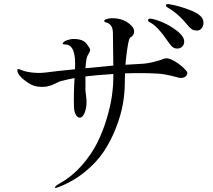

<svg xmlns="http://www.w3.org/2000/svg" viewBox="-20 -857 1040 937"><path d="M715 -766Q739 -763 776 -747Q811 -732 847 -704Q879 -678 879 -654Q879 -639 869 -629.5Q859 -620 846 -620Q831 -620 821.5 -628Q812 -636 795 -661Q778 -686 763 -703Q737 -735 710 -749Q700 -754 703 -760.5Q706 -767 715 -766ZM802 -837Q851 -830 912 -806Q973 -782 973 -747Q973 -730 964 -719Q955 -708 942 -708Q925 -708 915 -715Q905 -722 888 -743Q871 -764 853 -780Q825 -805 797 -821Q788 -827 790 -832.5Q792 -838 802 -837ZM888 -513Q901 -499 887 -485Q871 -470 837 -482Q780 -497 745 -498Q678 -502 590 -499Q589 -485 589 -451Q589 -402 579.5 -348.5Q570 -295 546 -233Q522 -171 486.5 -117.5Q451 -64 393 -17Q335 30 263 57Q247 63 248 57Q249 51 273 37Q332 4 379 -49.5Q426 -103 454 -159Q482 -215 500.5 -277Q519 -339 526 -388Q533 -437 533 -478V-496Q521 -495 495 -493Q457 -491 397 -484V-416Q397 -412 400 -389.5Q403 -367 402 -351Q401 -323 391 -302Q381 -281 368 -283Q356 -284 348.5 -300Q341 -316 341 -338Q339 -399 344 -476Q306 -469 273 -460Q267 -458 248.5 -448.5Q230 -439 209.5 -435Q189 -431 161 -435Q136 -438 104 -462Q72 -486 66 -505Q63 -516 66 -519Q69 -522 83 -516Q99 -508 132.5 -503.5Q166 -499 202 -503Q213 -505 263 -510.5Q313 -516 346 -519Q353 -639 299 -640Q286 -640 286 -644.5Q286 -649 295 -655Q304 -661 322.5 -665Q341 -669 365.5 -664.5Q390 -660 403 -643Q418 -623 419.5 -615.5Q421 -608 413 -596Q405 -584 402 -569Q399 -554 397 -524Q427 -527 533 -537Q531 -660 531 -696Q531 -740 496 -748Q490 -750 488.5 -754Q487 -758 495 -762Q519 -772 555 -766Q587 -760 608 -743.5Q629 -727 633 -714Q640 -688 616 -674Q605 -667 594 -561Q594 -559 593.5 -556Q593 -553 593 -548.5Q593 -544 592 -541Q611 -542 662 -545Q694 -546 729 -554.5Q764 -563 779 -570Q800 -578 833 -558Q866 -538 888 -513Z"/></svg>

Font: TsukuhouMincho
Style: Regular
Weight: 400
Designer: Iose
Foundry: Typographish
Version: Version 1.001; ttfautohint (v1.8.3)